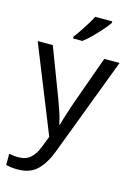

<svg xmlns="http://www.w3.org/2000/svg" viewBox="-146 -839 802 1153"><g transform="rotate(15 255.0 -263.0)"><path d="M1 -536H95L211 -231Q226 -191 238 -154.5Q250 -118 256 -85H260Q266 -110 279 -150.5Q292 -191 306 -232L415 -536H510L279 74Q251 150 206.5 195Q162 240 84 240Q60 240 42 237.5Q24 235 11 232V162Q22 164 37.5 166Q53 168 70 168Q116 168 144.5 142Q173 116 189 73L217 2ZM403 -756Q391 -738 366 -709.5Q341 -681 312.5 -652.5Q284 -624 260 -606H202V-618Q217 -637 234.5 -663Q252 -689 269 -716.5Q286 -744 297 -766H403Z"/></g></svg>

Font: Noto Sans Hanunoo
Style: Regular
Weight: 400
Designer: Monotype Design Team
Foundry: Monotype Imaging Inc.
Version: Version 2.003; ttfautohint (v1.8.4.7-5d5b)